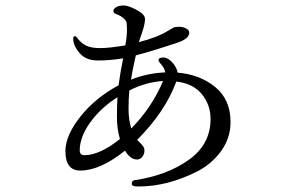

<svg xmlns="http://www.w3.org/2000/svg" viewBox="-20 -635 1040 695"><path d="M216.8 -87.9Q216.8 -144.5 271 -212.9Q325.2 -281.2 409.2 -326.2Q416 -377 425.8 -423.8Q377 -416 334 -416Q291 -416 268.1 -442.9Q245.1 -469.7 245.1 -495.1V-497.1Q245.1 -503.9 252 -503.9H253.9L256.8 -501Q273.4 -478.5 292 -469.7Q310.5 -460.9 342.8 -460.9Q375 -460.9 433.6 -470.7Q439.5 -502 439.5 -525.4Q439.5 -548.8 437.5 -555.2Q435.5 -561.5 429.7 -566.4Q423.8 -571.3 421.9 -573.2Q419.9 -575.2 410.2 -580.1Q399.4 -584 395 -586.9Q390.6 -589.8 390.6 -596.7Q390.6 -602.5 400.4 -608.9Q410.2 -615.2 427.7 -615.2Q444.3 -615.2 474.6 -599.1Q504.9 -583 504.9 -566.4Q504.9 -548.8 495.1 -519.5Q484.4 -489.3 482.4 -482.4Q550.8 -500 587.9 -523.4Q600.6 -531.2 607.4 -534.7Q614.3 -538.1 627.9 -538.1Q641.6 -538.1 653.3 -532.2Q665 -526.4 665 -516.6Q665 -493.2 616.2 -478.5Q528.3 -449.2 471.7 -434.6Q459 -378.9 454.1 -346.7Q512.7 -370.1 578.1 -373Q576.2 -386.7 565.4 -399.4Q553.7 -412.1 553.7 -417Q553.7 -426.8 571.3 -426.8Q587.9 -426.8 604 -408.7Q620.1 -390.6 623 -372.1Q704.1 -365.2 759.3 -319.8Q814.5 -274.4 814.5 -193.4Q814.5 -134.8 779.8 -87.4Q745.1 -40 692.4 -13.7Q585 40 482.4 40H476.6Q457 40 457 30.3Q457 19.5 465.8 17.6Q584 0 663.1 -56.2Q742.2 -112.3 742.2 -204.1Q742.2 -255.9 710.4 -294.4Q678.7 -333 618.2 -339.8Q578.1 -230.5 476.6 -128.9Q479.5 -125 486.3 -119.1L494.1 -110.4Q502.9 -101.6 502.9 -89.8Q502.9 -77.1 495.1 -67.4Q487.3 -57.6 476.6 -57.6Q451.2 -57.6 432.6 -89.8Q342.8 -17.6 270.5 -17.6Q216.8 -17.6 216.8 -87.9ZM268.6 -90.8Q268.6 -73.2 285.2 -73.2Q340.8 -73.2 414.1 -131.8Q403.3 -168 403.3 -210.9Q403.3 -253.9 405.3 -283.2Q343.8 -244.1 306.2 -191.4Q268.6 -138.7 268.6 -90.8ZM445.3 -240.2Q445.3 -202.1 455.1 -169.9Q529.3 -245.1 570.3 -341.8Q507.8 -337.9 448.2 -307.6Q445.3 -277.3 445.3 -240.2Z"/></svg>

Font: GenEi Koburi Mincho v6
Style: Regular
Weight: 400
Designer: o_tamon (Modified)
Foundry: o_tamon / Adobe Systems Incorporated
Version: Version 6.1